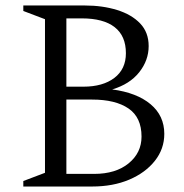

<svg xmlns="http://www.w3.org/2000/svg" viewBox="-20 -680 671 700"><path d="M65 0V-20L144 -50V-610L65 -640V-660H289Q354 -660 407 -643.5Q460 -627 491 -594.5Q522 -562 522 -512Q522 -460 487.5 -416.5Q453 -373 389 -354Q479 -342 529 -300Q579 -258 579 -192Q579 -137 544.5 -93.5Q510 -50 451 -25Q392 0 316 0ZM278 -613H222V-364H284Q355 -364 397 -396Q439 -428 439 -486Q439 -549 398 -581Q357 -613 278 -613ZM316 -317H222V-46H323Q402 -46 449 -84.5Q496 -123 496 -182Q496 -252 448.5 -284.5Q401 -317 316 -317Z"/></svg>

Font: Spectral SC Light
Style: Regular
Weight: 300
Designer: Jean-Baptiste Levee
Foundry: Production Type
Version: Version 2.001